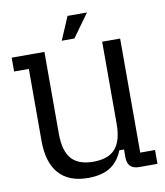

<svg xmlns="http://www.w3.org/2000/svg" viewBox="-93 -934 878 1020"><g transform="rotate(-10 346.0 -423.5)"><path d="M299.6 10Q196.6 10 143.1 -50.3Q89.6 -110.6 89.6 -227V-615.4H10.2V-690H186.8V-248.2Q186.8 -156 224.5 -113.1Q262.2 -70.2 342.4 -70.2Q423.6 -70.2 461 -113.1Q498.4 -156 498.4 -248.2V-690H595.2V-74.6H675V0H576.6Q513.2 0 513.2 -63.8V-106H487.8Q464.6 -47 419.1 -18.5Q373.6 10 299.6 10ZM287.8 -732.4 341 -857H445.8L356 -732.4Z"/></g></svg>

Font: Mozilla Headline ExtraLight
Style: Regular
Weight: 200
Designer: Studio DRAMA
Foundry: Studio DRAMA
Version: Version 1.000